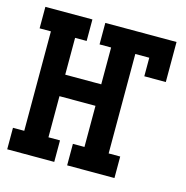

<svg xmlns="http://www.w3.org/2000/svg" viewBox="-85 -610 669 690"><g transform="rotate(15 250.0 -265.0)"><path d="M1 0V-80H43V-450H1V-530H176V-450H133V-313H267V-450H224V-530H489V-381H409V-450H357V-80H400V0H224V-80H267V-233H133V-80H176V0Z"/></g></svg>

Font: Iosevka Slab Medium
Style: Regular
Weight: 500
Monospace: yes
Designer: Belleve Invis
Foundry: Belleve Invis
Version: Version 11.1.1; ttfautohint (v1.8.3)